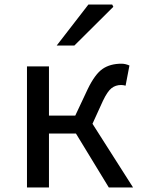

<svg xmlns="http://www.w3.org/2000/svg" viewBox="-20 -827 638 847"><path d="M99 -534H196V-317H312L367 -434Q399 -500 432.5 -523Q466 -546 516 -546Q533 -546 551 -538L534 -449Q524 -452 514 -452Q490 -452 472 -438Q454 -424 434 -382L388 -281L567 0H460L315 -238H196V0H99ZM370 -807H475L480 -797L308 -626H230Z"/></svg>

Font: Nebula Sans Medium
Style: Regular
Weight: 500
Designer: Paul D. Hunt for Adobe (as Source Sans)
Foundry: Nebula Entertainment & Broadcasting LLC
Version: Version 1.010